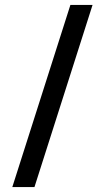

<svg xmlns="http://www.w3.org/2000/svg" viewBox="-20 -740 426 780"><path d="M30 20 266 -720H356L120 20Z"/></svg>

Font: Quantico
Style: Regular
Weight: 400
Designer: Matt Desmond
Foundry: MADtype
Version: Version 2.002